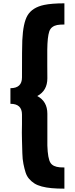

<svg xmlns="http://www.w3.org/2000/svg" viewBox="-20 -880 452 1160"><path d="M43 -252.9V-347.2Q112.8 -347.2 112.8 -412.1Q112.8 -599.1 114.7 -636.2Q119.6 -742.2 146.5 -787.1Q175.3 -835 246.1 -850.1Q292.5 -859.9 369.1 -859.9V-731.9Q341.3 -731.9 325 -728.8Q308.6 -725.6 295.9 -716.1Q283.2 -706.5 277.6 -689.7Q272 -672.9 269 -645.5Q266.1 -618.2 265.6 -579.3Q265.1 -540.5 265.6 -486.3Q266.1 -436 266.1 -407.2Q266.1 -332 205.1 -299.8Q266.1 -267.6 266.1 -192.9Q266.1 -6.3 266.1 -1Q268.6 78.6 285.2 104Q300.3 127.4 341.8 130.9Q353.5 131.8 369.1 131.8V259.8Q325.2 259.8 292.5 256.8Q259.8 253.9 232.9 246.8Q206.1 239.7 188 228.3Q169.9 216.8 155.8 200.4Q141.6 184.1 134.5 161.6Q127.4 139.2 121.6 110.4Q115.7 81.5 115 45.9Q114.3 10.3 112.8 -33.4Q111.3 -77.1 112.8 -129.4Q112.8 -167.5 112.8 -188Q112.8 -252.9 43 -252.9Z"/></svg>

Font: Hussar Preview
Style: Bold
Weight: 700
Foundry: Cannot Into Space Fonts, PlusOne Fonts
Version: Version 2.29RC2 "Millennial"